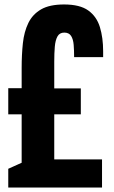

<svg xmlns="http://www.w3.org/2000/svg" viewBox="-20 -840 510 860"><path d="M17 0V-84L77 -111V-328H17V-445H77V-536Q77 -595 82.5 -646.5Q88 -698 107 -737Q126 -776 164 -798Q202 -820 267 -820Q338 -820 375.5 -793Q413 -766 427.5 -718.5Q442 -671 442 -610Q442 -603 442 -595.5Q442 -588 442 -584H312Q312 -614 310 -639Q308 -664 298.5 -679Q289 -694 268 -694Q247 -694 237.5 -677Q228 -660 225.5 -631Q223 -602 223 -563V-444H342V-328H223V-126H437V0Z"/></svg>

Font: Oswald SemiBold
Style: Regular
Weight: 600
Designer: Vernon Adams
Foundry: Vernon Adams
Version: Version 4.103;gftools[0.9.33.dev8+g029e19f]